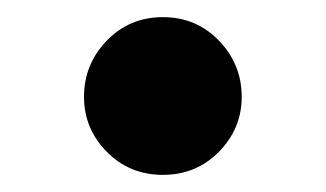

<svg xmlns="http://www.w3.org/2000/svg" viewBox="-20 -187 380 224"><path d="M170 17Q131 17 104.5 -10Q78 -37 78 -74Q78 -112 104.5 -139.5Q131 -167 170 -167Q209 -167 235.5 -139.5Q262 -112 262 -74Q262 -37 235.5 -10Q209 17 170 17Z"/></svg>

Font: Noto Serif JP ExtraLight Black
Style: Regular
Weight: 900
Version: Version 2.003-H1;hotconv 1.1.1;makeotfexe 2.6.0